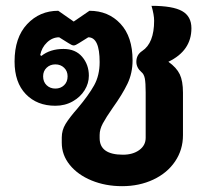

<svg xmlns="http://www.w3.org/2000/svg" viewBox="-20 -630 707 659"><path d="M192 -140V-158Q192 -183 205 -204.5Q218 -226 247 -259Q284 -303 303 -337Q322 -371 322 -417Q322 -502 283 -502L251 -482Q239 -474 233 -474Q227 -474 215 -482L183 -502Q160 -502 141.5 -484.5Q123 -467 118 -441L122 -438Q152 -462 198 -462Q239 -462 262 -435Q285 -408 285 -370Q285 -344 270.5 -320.5Q256 -297 229.5 -282Q203 -267 170 -267Q107 -267 68.5 -307Q30 -347 30 -419Q30 -501 73 -547Q116 -593 180 -593L233 -556L287 -593Q352 -593 393.5 -548.5Q435 -504 435 -423Q435 -379 417.5 -342.5Q400 -306 367 -260Q344 -227 333 -206.5Q322 -186 322 -167V-156Q322 -99 402 -99Q436 -99 458 -115Q480 -131 480 -157V-313Q480 -346 477 -361Q474 -376 465 -383Q448 -398 448 -418Q448 -442 468 -455Q509 -482 509 -559Q509 -579 500 -610Q573 -610 605 -592Q637 -574 637 -533Q637 -456 558 -418Q586 -398 597 -375Q608 -352 608 -312V-166Q608 -116 581 -76Q554 -36 506 -13.5Q458 9 399 9Q342 9 294.5 -10.5Q247 -30 219.5 -64Q192 -98 192 -140ZM212 -368Q212 -386 200 -397.5Q188 -409 170 -409Q152 -409 140 -397.5Q128 -386 128 -368Q128 -349 140 -337.5Q152 -326 170 -326Q188 -326 200 -337.5Q212 -349 212 -368Z"/></svg>

Font: K2D ExtraBold
Style: Regular
Weight: 800
Designer: Katatrad Aksorn Co.,Ltd.
Foundry: Cadson Demak Co.,Ltd.
Version: Version 1.000; ttfautohint (v1.6)